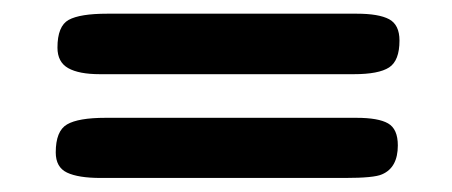

<svg xmlns="http://www.w3.org/2000/svg" viewBox="-20 -348 657 279"><path d="M498.5 -328.1Q530.3 -328.1 545.4 -320.1Q560.5 -312 560.5 -289.1Q560.5 -259.8 545.4 -250Q530.3 -240.2 494.1 -240.2H125Q94.7 -240.2 79.1 -249Q63.5 -257.8 63.5 -278.8Q63.5 -310.1 79.8 -319.1Q96.2 -328.1 135.7 -328.1ZM498 -176.8Q529.8 -176.8 543.9 -168.7Q558.1 -160.6 558.1 -136.7Q558.1 -104.5 535.2 -94.7Q523.9 -89.4 481 -89.4H126.5Q93.8 -89.4 77.4 -97.2Q61 -105 61 -126.5Q61 -157.7 77.4 -167.2Q93.8 -176.8 133.3 -176.8Z"/></svg>

Font: Corben
Style: Regular
Weight: 400
Designer: vernon adams
Foundry: vernon adams
Version: Version 1.100